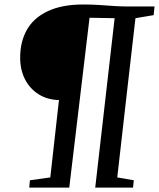

<svg xmlns="http://www.w3.org/2000/svg" viewBox="-20 -856 725 876"><path d="M113.5 0 116.5 -33.5 209.5 -46.5 249 -399.5Q197 -400.5 156.8 -425.5Q116.5 -450.5 94.2 -494Q72 -537.5 72 -593Q72 -666 102.8 -720.2Q133.5 -774.5 198 -805Q262.5 -835.5 360 -835.5Q396 -835.5 427.8 -833.5Q459.5 -831.5 466 -831Q473 -830.5 502 -828.5Q531 -826.5 561.5 -826.5H685L681 -787L598 -773Q590 -706.5 580 -616.5Q570 -526.5 559 -433.5Q522 -102 515 -46.5L590.5 -33.5L587 0H414.5L503 -773L388.5 -775L296 0Z"/></svg>

Font: Merriweather Text
Style: Italic
Weight: 400
Italic angle: -7.8°
Designer: Eben Sorkin
Foundry: Eben Sorkin
Version: Version 2.100